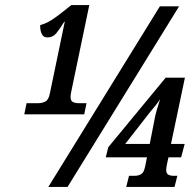

<svg xmlns="http://www.w3.org/2000/svg" viewBox="-20 -739 769 759"><path d="M76 -287 85 -331H130Q146 -331 159 -337.5Q172 -344 177 -369L236 -653H234Q216 -624 202.5 -607.5Q189 -591 167 -591Q151 -591 144.5 -606Q138 -621 139 -640Q155 -644 169.5 -651.5Q184 -659 205 -674.5Q226 -690 262 -719H333L264 -388Q262 -379 260.5 -370.5Q259 -362 259 -356Q259 -340 268.5 -335.5Q278 -331 293 -331H322L313 -287ZM171 0 612 -714H688L247 0ZM479 0 490 -44H512Q527 -44 538 -50.5Q549 -57 554 -82L561 -117H398L408 -157L635 -432H711L656 -170H710L696 -117H646L642 -99Q640 -91 638.5 -81.5Q637 -72 637 -68Q637 -53 645.5 -48.5Q654 -44 665 -44H681L670 0ZM475 -170H572L590 -262Q593 -281 600 -305Q607 -329 613 -347Q604 -333 594.5 -321.5Q585 -310 574 -297Z"/></svg>

Font: Noto Serif ExtraCondensed ExtraBold
Style: Italic
Weight: 800
Width: 2
Italic angle: -12°
Designer: Monotype Design Team
Foundry: Monotype Imaging Inc.
Version: Version 2.013